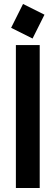

<svg xmlns="http://www.w3.org/2000/svg" viewBox="-20 -707 244 967"><path d="M96 -687 204 -633 144 -513 36 -567ZM60 -480H180V240H60Z"/></svg>

Font: SOV_raksil
Style: Book
Weight: 400
Version: Version 1.00